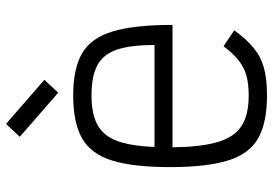

<svg xmlns="http://www.w3.org/2000/svg" viewBox="-155 -741 910 640"><g transform="rotate(-90 300.0 -421.0)"><path d="M302 14Q211 14 159 -15.5Q107 -45 85 -116Q63 -187 63 -309Q63 -432 85 -502.5Q107 -573 159 -602.5Q211 -632 302 -632Q392 -632 443 -602Q494 -572 515.5 -499.5Q537 -427 537 -301H129Q130 -210 145 -156Q161 -97 198.5 -72Q236 -47 302 -47Q340 -47 367.5 -54.5Q395 -62 418.5 -80.5Q442 -99 466 -131L519 -95Q489 -54 459.5 -30Q430 -6 393 4Q356 14 302 14ZM130 -361H470Q470 -441 454.5 -486.5Q439 -532 402.5 -551.5Q366 -571 302 -571Q236 -571 198.5 -548Q161 -525 145 -470Q133 -428 130 -361ZM311 -682 164 -810 207 -856 354 -728Z"/></g></svg>

Font: Victor Mono Thin Light
Style: Regular
Weight: 300
Monospace: yes
Version: Version 1.561;gftools[0.9.30]